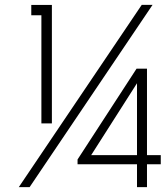

<svg xmlns="http://www.w3.org/2000/svg" viewBox="-20 -770 690 790"><path d="M584.8 0V-94H641.5V-131.8H584.8V-487.5H541.9L299.1 -113.8V-94H543.7V0ZM543.7 -427.5V-131.8H355.2ZM193.5 -262.3V-749.8H108.7V-707.2H150.3V-262.3ZM101.8 0 607.7 -750H563.2L57.3 0Z"/></svg>

Font: Spartan MB
Style: Regular
Weight: 212
Designer: Matt Bailey, Mirko Velimirovic
Foundry: Matt Bailey
Version: Version 1.005